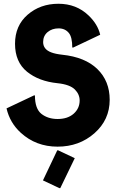

<svg xmlns="http://www.w3.org/2000/svg" viewBox="-20 -767 625 1017"><path d="M89.8 -64Q32.2 -116.7 14.6 -192.9L160.2 -261.7H165Q165 -190.9 199.7 -163.6Q234.4 -136.7 285.2 -136.7Q338.4 -136.7 370.1 -164.6Q401.9 -192.9 401.9 -234.9Q401.9 -267.1 377 -292.5Q350.6 -319.3 285.2 -326.2Q185.5 -336.4 123 -387.2Q59.6 -439 59.6 -535.2Q59.6 -631.3 126.5 -689.2Q193.4 -747.1 289.6 -747.1Q384.3 -747.1 448.7 -685.5Q497.6 -639.2 510.7 -583L367.7 -515.1H362.8Q362.8 -570.3 344.7 -592.3Q324.7 -616.7 290.5 -616.7Q255.9 -616.7 232.4 -597.2Q208.5 -577.1 208.5 -544.4Q208.5 -505.4 252 -489.3Q273.9 -481 309.6 -477.1Q430.7 -464.4 495.6 -401.4Q561 -337.9 561 -238.3Q561 -132.3 480 -61Q399.4 9.8 284.9 9.8Q170.4 9.8 89.8 -64ZM288.1 29.3 376 70.8 299.3 229.5H294.4L207.5 188.5L283.2 29.3Z"/></svg>

Font: Nova Round
Style: Bold
Weight: 700
Designer: Wojciech Kalinowski "wmk69" (wmk69@o2.pl)
Foundry: Wojciech Kalinowski "wmk69" (wmk69@o2.pl)
Version: Version 3.1.0; 2021-05-23